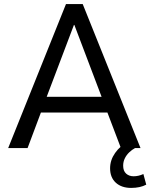

<svg xmlns="http://www.w3.org/2000/svg" viewBox="-20 -725 736 940"><path d="M20 0 303 -705H385L668 0H572L496 -200L537 -174H150L190 -200L115 0ZM342 -603 201 -231 181 -251H505L485 -231L344 -603ZM622 195Q575 195 547 169.5Q519 144 519 99Q519 59 543.5 24Q568 -11 611 -35L641 0Q626 8 612.5 21Q599 34 591 50.5Q583 67 583 86Q583 112 597.5 125Q612 138 634 138Q645 138 657 135.5Q669 133 682 127L696 179Q681 187 662.5 191Q644 195 622 195Z"/></svg>

Font: Nunito Sans 10pt SemiCondensed Medium
Style: Regular
Weight: 500
Width: 4
Designer: Vernon Adams
Foundry: Vernon Adams
Version: Version 3.101;gftools[0.9.27]